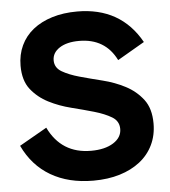

<svg xmlns="http://www.w3.org/2000/svg" viewBox="-52 -764 731 827"><g transform="rotate(-5 313.0 -350.0)"><path d="M319 16Q212 16 135 -29Q58 -74 17 -161L136 -229Q192 -113 320 -113Q380 -113 416.5 -136Q453 -159 453 -196Q453 -230 423 -248Q393 -266 348 -279Q303 -292 251 -305Q199 -318 154 -341Q109 -364 79 -402Q49 -440 49 -504Q49 -552 67.5 -591.5Q86 -631 120.5 -658.5Q155 -686 203.5 -701Q252 -716 312 -716Q500 -716 587 -560L470 -492Q422 -589 309 -589Q256 -589 224.5 -568.5Q193 -548 193 -515Q193 -483 223 -465.5Q253 -448 298 -435.5Q343 -423 395.5 -410Q448 -397 493 -373.5Q538 -350 568 -311Q598 -272 598 -207Q598 -156 578 -114.5Q558 -73 521 -44Q484 -15 433 0.5Q382 16 319 16Z"/></g></svg>

Font: NT Somic Bold
Style: Regular
Weight: 700
Designer: Ravid Balaliev — lead type designer, mastering
Michael Voronin — secret advisor, marketing
Ivan Kovalenko — best boy
Foundry: NT Type
Version: Version 0.7